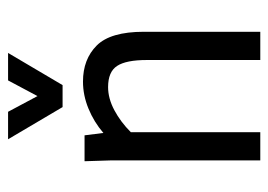

<svg xmlns="http://www.w3.org/2000/svg" viewBox="-115 -553 668 478"><g transform="rotate(-90 219.0 -314.0)"><path d="M58.6 -374 56.6 -437.5H121.1L127 -390.6Q154.3 -414.1 187.5 -427.7Q220.7 -441.4 254.9 -441.4Q310.5 -441.4 344.7 -407.2Q378.9 -373 378.9 -290V0H308.6V-282.2Q308.6 -334 293.9 -356.4Q279.3 -378.9 241.2 -378.9Q212.9 -378.9 183.6 -363.3Q154.3 -347.7 128.9 -322.3V0H58.6ZM326.2 -627.9 246.1 -492.2H191.4L111.3 -627.9H179.7L218.8 -554.7L257.8 -627.9Z"/></g></svg>

Font: Sudo Variable
Style: Regular
Weight: 400
Monospace: yes
Designer: Jens Kutilek
Foundry: Jens Kutilek
Version: Version 0.040